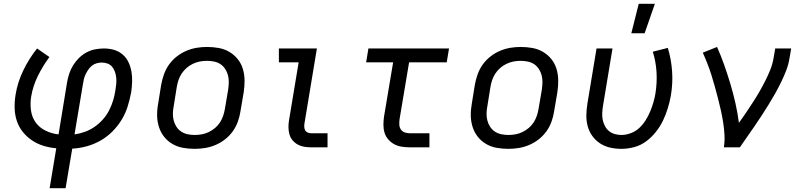

<svg xmlns="http://www.w3.org/2000/svg" viewBox="-20 -775 4240 1010"><path d="M241 215 276 5Q241 2 208.5 -8Q176 -18 148.5 -36.5Q121 -55 100 -81Q79 -107 68.5 -139Q58 -171 57 -206Q56 -241 62 -277Q72 -341 102 -403.5Q132 -466 175 -520L240 -475Q205 -428 179 -375Q153 -322 144 -267Q138 -230 143 -194Q148 -158 168 -130.5Q188 -103 220 -87.5Q252 -72 288 -68L333 -343Q337 -366 344.5 -388.5Q352 -411 365 -432Q378 -453 396 -470.5Q414 -488 435.5 -499.5Q457 -511 480.5 -515.5Q504 -520 527 -520Q555 -520 580.5 -512.5Q606 -505 625.5 -488Q645 -471 656 -447.5Q667 -424 671.5 -398Q676 -372 675 -344.5Q674 -317 670 -289Q663 -252 651.5 -215Q640 -178 619.5 -144.5Q599 -111 570.5 -82.5Q542 -54 507 -34.5Q472 -15 434.5 -5Q397 5 360 7L325 215ZM372 -68Q400 -72 426.5 -81.5Q453 -91 477 -107.5Q501 -124 521 -146.5Q541 -169 554 -194.5Q567 -220 575 -246.5Q583 -273 587 -300Q590 -317 591.5 -333.5Q593 -350 591.5 -365.5Q590 -381 585 -396Q580 -411 570.5 -423Q561 -435 546 -440.5Q531 -446 515 -446Q502 -446 488 -442Q474 -438 463 -429Q452 -420 444 -408Q436 -396 430 -383.5Q424 -371 421 -357.5Q418 -344 416 -331Z M1004 8Q972 8 942 2.5Q912 -3 886.5 -18Q861 -33 843 -56Q825 -79 816 -107.5Q807 -136 806.5 -167Q806 -198 812 -230L828 -330Q833 -357 842.5 -384Q852 -411 869 -435Q886 -459 909.5 -477.5Q933 -496 960 -507.5Q987 -519 1014.5 -523.5Q1042 -528 1069 -528Q1101 -528 1131 -522.5Q1161 -517 1186.5 -502Q1212 -487 1230.5 -464Q1249 -441 1257.5 -412.5Q1266 -384 1266.5 -353Q1267 -322 1262 -290L1245 -190Q1241 -163 1231.5 -136Q1222 -109 1205 -85Q1188 -61 1164.5 -42.5Q1141 -24 1114 -12.5Q1087 -1 1059 3.5Q1031 8 1004 8ZM1004 -65Q1023 -65 1042 -68.5Q1061 -72 1078.5 -80.5Q1096 -89 1111.5 -102Q1127 -115 1137.5 -131.5Q1148 -148 1154 -166Q1160 -184 1163 -202L1180 -302Q1183 -322 1183.5 -341Q1184 -360 1179.5 -378Q1175 -396 1165 -411.5Q1155 -427 1140.5 -437Q1126 -447 1107 -451Q1088 -455 1069 -455Q1050 -455 1031.5 -451.5Q1013 -448 995 -439.5Q977 -431 962 -418Q947 -405 936 -388.5Q925 -372 919 -354Q913 -336 910 -318L894 -218Q890 -198 889.5 -179Q889 -160 893.5 -142Q898 -124 908 -108.5Q918 -93 933 -83Q948 -73 966.5 -69Q985 -65 1004 -65Z M1617 0Q1598 0 1580 -3Q1562 -6 1546.5 -14.5Q1531 -23 1519.5 -36.5Q1508 -50 1503 -67Q1498 -84 1497.5 -102.5Q1497 -121 1500 -140L1551 -447H1447V-520H1647L1582 -128Q1580 -118 1580.5 -108Q1581 -98 1585 -90Q1589 -82 1598 -78Q1607 -74 1617 -74H1703V0Z M2135 0Q2113 0 2092 -3.5Q2071 -7 2053.5 -16.5Q2036 -26 2022.5 -41.5Q2009 -57 2003 -76.5Q1997 -96 1997 -117.5Q1997 -139 2000 -161L2048 -447H1906L1918 -520H2342L2330 -447H2132L2082 -149Q2080 -135 2080.5 -120.5Q2081 -106 2088 -95Q2095 -84 2107.5 -79Q2120 -74 2135 -74H2239V0Z M2654 8Q2622 8 2592 2.5Q2562 -3 2536.5 -18Q2511 -33 2493 -56Q2475 -79 2466 -107.5Q2457 -136 2456.5 -167Q2456 -198 2462 -230L2478 -330Q2483 -357 2492.5 -384Q2502 -411 2519 -435Q2536 -459 2559.5 -477.5Q2583 -496 2610 -507.5Q2637 -519 2664.5 -523.5Q2692 -528 2719 -528Q2751 -528 2781 -522.5Q2811 -517 2836.5 -502Q2862 -487 2880.5 -464Q2899 -441 2907.5 -412.5Q2916 -384 2916.5 -353Q2917 -322 2912 -290L2895 -190Q2891 -163 2881.5 -136Q2872 -109 2855 -85Q2838 -61 2814.5 -42.5Q2791 -24 2764 -12.5Q2737 -1 2709 3.5Q2681 8 2654 8ZM2654 -65Q2673 -65 2692 -68.5Q2711 -72 2728.5 -80.5Q2746 -89 2761.5 -102Q2777 -115 2787.5 -131.5Q2798 -148 2804 -166Q2810 -184 2813 -202L2830 -302Q2833 -322 2833.5 -341Q2834 -360 2829.5 -378Q2825 -396 2815 -411.5Q2805 -427 2790.5 -437Q2776 -447 2757 -451Q2738 -455 2719 -455Q2700 -455 2681.5 -451.5Q2663 -448 2645 -439.5Q2627 -431 2612 -418Q2597 -405 2586 -388.5Q2575 -372 2569 -354Q2563 -336 2560 -318L2544 -218Q2540 -198 2539.5 -179Q2539 -160 2543.5 -142Q2548 -124 2558 -108.5Q2568 -93 2583 -83Q2598 -73 2616.5 -69Q2635 -65 2654 -65Z M3249 8Q3218 8 3189.5 1.5Q3161 -5 3137 -20.5Q3113 -36 3096 -59.5Q3079 -83 3071.5 -111Q3064 -139 3064.5 -169Q3065 -199 3070 -230L3118 -520H3202L3152 -218Q3149 -199 3148 -180.5Q3147 -162 3150.5 -145Q3154 -128 3162 -112.5Q3170 -97 3183 -86Q3196 -75 3213.5 -70Q3231 -65 3249 -65Q3273 -65 3298.5 -74.5Q3324 -84 3343 -102Q3362 -120 3376 -142Q3390 -164 3400 -188Q3410 -212 3417 -236Q3424 -260 3428 -284Q3437 -341 3433.5 -396.5Q3430 -452 3414 -503L3493 -523Q3511 -464 3515.5 -400.5Q3520 -337 3509 -272Q3503 -239 3493 -206Q3483 -173 3468 -141.5Q3453 -110 3430.5 -81.5Q3408 -53 3379 -31.5Q3350 -10 3316 -1Q3282 8 3249 8ZM3301 -600 3340 -755H3425L3371 -600Z M3788 0Q3793 -34 3791 -67Q3789 -100 3784 -132Q3779 -164 3772 -195Q3765 -226 3757 -257Q3749 -288 3740.5 -319Q3732 -350 3722.5 -380Q3713 -410 3701.5 -439.5Q3690 -469 3677 -498L3752 -528Q3773 -481 3790 -432.5Q3807 -384 3822 -334Q3837 -284 3848.5 -233Q3860 -182 3867 -129Q3887 -156 3905 -183Q3923 -210 3941 -237.5Q3959 -265 3975 -293Q3991 -321 4005.5 -349.5Q4020 -378 4032 -408Q4044 -438 4049 -468L4058 -520H4142L4133 -468Q4128 -436 4116 -405Q4104 -374 4089.5 -344Q4075 -314 4058.5 -284.5Q4042 -255 4024 -226Q4006 -197 3987.5 -168.5Q3969 -140 3949.5 -111.5Q3930 -83 3910.5 -55.5Q3891 -28 3872 0Z"/></svg>

Font: Iosevka Custom Oblique
Style: Regular
Weight: 400
Italic angle: -9°
Designer: Belleve Invis
Foundry: Belleve Invis
Version: Version 27.0.1